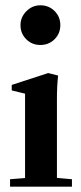

<svg xmlns="http://www.w3.org/2000/svg" viewBox="-20 -698 302 718"><path d="M130.9 -529.8Q99.6 -529.8 78.1 -551.3Q56.6 -572.8 56.6 -604Q56.6 -633.8 78.6 -656Q100.6 -678.2 130.9 -678.2Q162.6 -678.2 184.1 -656.7Q205.6 -635.3 205.6 -604Q205.6 -572.8 184.1 -551.3Q162.6 -529.8 130.9 -529.8ZM17.6 0V-27.8L73.7 -32.2V-347.7L23.9 -359.9V-380.4L160.2 -424.8L197.3 -415.5Q192.9 -377 192.9 -328.6V-32.7L249 -27.8V0Z"/></svg>

Font: Elstob 18pt
Style: Bold
Weight: 700
Designer: Peter S. Baker
Version: Version 1.015